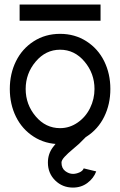

<svg xmlns="http://www.w3.org/2000/svg" viewBox="-20 -642 544 869"><path d="M68.8 -548.3V-621.6H435.1V-548.3ZM415.5 133.8Q403.8 165 375.7 186Q347.7 207 310.1 207Q262.7 207 229.7 174.6Q196.8 142.1 196.8 93.8Q196.8 74.2 202.4 56.9Q208 39.6 219.2 24.7Q230.5 9.8 239.5 0.2Q248.5 -9.3 264.2 -23.2Q279.8 -37.1 285.6 -43L322.3 -79.6L374.5 -27.8L337.9 8.8Q332.5 14.2 309.6 33.2Q286.6 52.2 272.5 67.6Q258.3 83 258.3 93.8Q258.3 119.1 275.1 132.1Q292 145 310.5 145Q324.2 145 339.4 138.4Q354.5 131.8 358.9 120.1ZM52.2 -113.8Q24.4 -170.4 24.4 -239.3Q24.4 -308.1 52.2 -364.7Q80.1 -421.4 132.6 -455.1Q185.1 -488.8 252 -488.8Q318.8 -488.8 371.3 -455.1Q423.8 -421.4 451.7 -364.7Q479.5 -308.1 479.5 -239.3Q479.5 -170.4 451.7 -113.8Q423.8 -57.1 371.3 -23.4Q318.8 10.3 252 10.3Q185.1 10.3 132.6 -23.4Q80.1 -57.1 52.2 -113.8ZM407.7 -239.3Q407.7 -309.6 362.5 -363.3Q317.4 -417 252 -417Q187 -417 141.6 -363.3Q96.2 -309.6 96.2 -239.3Q96.2 -168.9 141.4 -115.5Q186.5 -62 252 -62Q294.9 -62 331.3 -87.2Q367.7 -112.3 387.7 -153.1Q407.7 -193.8 407.7 -239.3Z"/></svg>

Font: Eligible
Style: Regular
Weight: 500
Version: Version 1.1